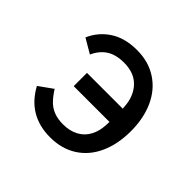

<svg xmlns="http://www.w3.org/2000/svg" viewBox="-140 -711 880 880"><g transform="rotate(45 300.0 -270.5)"><path d="M75.5 -112 142.5 -160Q161.5 -130 180.2 -111Q199 -92 224.2 -82Q249.5 -72 285 -72Q328.5 -72 360 -89.2Q391.5 -106.5 408.2 -138Q425 -169.5 426.5 -210.5L427.5 -230.5H195.5V-316.5H427.5L426.5 -327Q423 -391 386.2 -430.5Q349.5 -470 283 -470Q230.5 -470 197.5 -448.8Q164.5 -427.5 145.5 -385.5L75.5 -426.5Q100.5 -484 153 -518.5Q205.5 -553 284 -553Q358.5 -553 413.5 -517.2Q468.5 -481.5 497.8 -417.5Q527 -353.5 527 -270Q527 -185.5 498 -121.8Q469 -58 414.2 -23Q359.5 12 285 12Q142.5 12 75.5 -112Z"/></g></svg>

Font: JuliaMono SemiBold
Style: Regular
Weight: 600
Monospace: yes
Designer: cormullion
Foundry: corm
Version: Version 0.055; ttfautohint (v1.8.4)